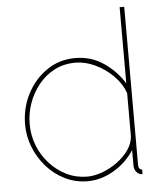

<svg xmlns="http://www.w3.org/2000/svg" viewBox="-53 -777 710 833"><g transform="rotate(-5 302.0 -360.0)"><path d="M46 -258Q46 -330 77.5 -391Q109 -452 163.5 -489.5Q218 -527 287 -527Q358 -527 413 -488.5Q468 -450 499 -398V-730H519V-40Q519 -31 523.5 -25.5Q528 -20 535 -20V0Q526 0 522 -2Q511 -7 505 -17.5Q499 -28 499 -40V-108Q466 -56 410.5 -23Q355 10 296 10Q242 10 196 -13Q150 -36 116.5 -74.5Q83 -113 64.5 -160.5Q46 -208 46 -258ZM499 -169V-356Q484 -398 450 -432Q416 -466 372.5 -486.5Q329 -507 287 -507Q236 -507 195.5 -486Q155 -465 126 -429Q97 -393 81.5 -349Q66 -305 66 -258Q66 -209 83.5 -164.5Q101 -120 133 -85Q165 -50 206.5 -30Q248 -10 296 -10Q326 -10 360.5 -22.5Q395 -35 426 -57.5Q457 -80 477 -108.5Q497 -137 499 -169Z"/></g></svg>

Font: Raleway Thin Thin
Style: Regular
Weight: 250
Version: Version 4.026